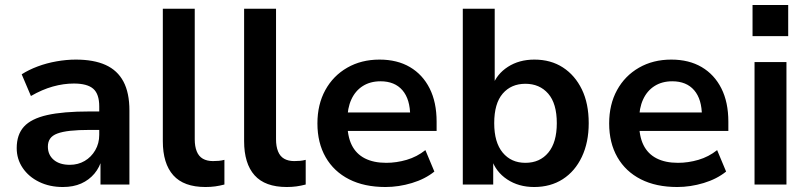

<svg xmlns="http://www.w3.org/2000/svg" viewBox="-20 -740 3242 770"><path d="M232 10Q179 10 137 -10.5Q95 -31 71 -66.5Q47 -102 47 -146Q47 -200 76 -232Q105 -264 169 -278.5Q233 -293 339 -293H393V-219H341Q294 -219 262 -215.5Q230 -212 210 -204.5Q190 -197 181 -184Q172 -171 172 -152Q172 -119 195.5 -99Q219 -79 260 -79Q293 -79 319.5 -94.5Q346 -110 362 -137.5Q378 -165 378 -199V-313Q378 -363 354 -384Q330 -405 276 -405Q235 -405 192 -393Q149 -381 104 -355L67 -442Q95 -460 131 -473.5Q167 -487 207 -494Q247 -501 284 -501Q356 -501 403.5 -479.5Q451 -458 475 -413Q499 -368 499 -297V0H383V-104H389Q380 -69 358.5 -43.5Q337 -18 305.5 -4Q274 10 232 10Z M804 10Q717 10 675 -37Q633 -84 633 -174V-705H761V-181Q761 -153 769 -133Q777 -113 793.5 -103.5Q810 -94 834 -94Q846 -94 857.5 -95Q869 -96 880 -99V0Q861 5 843 7.5Q825 10 804 10Z M1130 10Q1043 10 1001 -37Q959 -84 959 -174V-705H1087V-181Q1087 -153 1095 -133Q1103 -113 1119.5 -103.5Q1136 -94 1160 -94Q1172 -94 1183.5 -95Q1195 -96 1206 -99V0Q1187 5 1169 7.5Q1151 10 1130 10Z M1526 10Q1441 10 1380 -21Q1319 -52 1286 -109.5Q1253 -167 1253 -245Q1253 -321 1284.5 -378.5Q1316 -436 1372.5 -468.5Q1429 -501 1502 -501Q1573 -501 1624 -471Q1675 -441 1703 -385.5Q1731 -330 1731 -252V-215H1355V-289H1641L1625 -274Q1625 -342 1594 -378Q1563 -414 1506 -414Q1465 -414 1435 -395Q1405 -376 1389 -341Q1373 -306 1373 -258V-249Q1373 -194 1390.5 -158.5Q1408 -123 1443 -105Q1478 -87 1529 -87Q1570 -87 1611 -99Q1652 -111 1686 -138L1722 -52Q1685 -22 1632 -6Q1579 10 1526 10Z M2122 10Q2060 10 2014 -20.5Q1968 -51 1951 -103H1958V0H1836V-705H1964V-395H1955Q1972 -443 2017 -472Q2062 -501 2123 -501Q2189 -501 2237.5 -469.5Q2286 -438 2313.5 -381.5Q2341 -325 2341 -246Q2341 -169 2313.5 -111Q2286 -53 2237 -21.5Q2188 10 2122 10ZM2087 -87Q2145 -87 2179 -128Q2213 -169 2213 -246Q2213 -325 2178.5 -364.5Q2144 -404 2087 -404Q2030 -404 1996 -364.5Q1962 -325 1962 -246Q1962 -169 1996 -128Q2030 -87 2087 -87Z M2696 10Q2611 10 2550 -21Q2489 -52 2456 -109.5Q2423 -167 2423 -245Q2423 -321 2454.5 -378.5Q2486 -436 2542.5 -468.5Q2599 -501 2672 -501Q2743 -501 2794 -471Q2845 -441 2873 -385.5Q2901 -330 2901 -252V-215H2525V-289H2811L2795 -274Q2795 -342 2764 -378Q2733 -414 2676 -414Q2635 -414 2605 -395Q2575 -376 2559 -341Q2543 -306 2543 -258V-249Q2543 -194 2560.5 -158.5Q2578 -123 2613 -105Q2648 -87 2699 -87Q2740 -87 2781 -99Q2822 -111 2856 -138L2892 -52Q2855 -22 2802 -6Q2749 10 2696 10Z M2998 -595V-720H3141V-595ZM3006 0V-491H3134V0Z"/></svg>

Font: Nunito Sans 11pt
Style: Bold
Weight: 700
Version: Version 3.101;gftools[0.9.27]